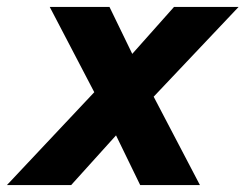

<svg xmlns="http://www.w3.org/2000/svg" viewBox="-62 -536 711 556"><path d="M-42 0 211 -269 82 -516H255L321 -380L442 -516H629L383 -256L517 0H344L274 -144L144 0Z"/></svg>

Font: Red Hat Mono
Style: Italic
Weight: 400
Italic angle: -12°
Monospace: yes
Designer: Pentagram, MCKL
Foundry: MCKL
Version: Version 1.030